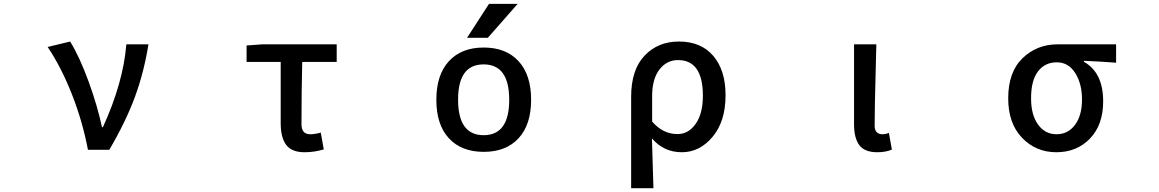

<svg xmlns="http://www.w3.org/2000/svg" viewBox="-20 -781 6040 1001"><path d="M549.8 0H438.5Q410.2 -149.4 354.5 -290.5Q298.8 -431.6 228.5 -536.1L345.7 -564.5Q395.5 -483.4 441.9 -356Q488.3 -228.5 511.7 -118.2H516.6Q622.1 -348.6 638.7 -549.8H753.9Q730.5 -403.3 683.1 -274.9Q635.7 -146.5 549.8 0Z M1568.4 12.7Q1501 12.7 1472.2 -25.4Q1443.4 -63.5 1443.4 -139.6V-458H1265.6V-543.9L1345.7 -549.8H1735.4V-458H1555.7Q1551.8 -304.7 1551.8 -133.8Q1551.8 -81.1 1596.7 -81.1Q1623 -81.1 1652.3 -89.8L1668 -2Q1618.2 12.7 1568.4 12.7Z M2368.2 -261.7Q2368.2 -76.2 2501.5 -76.2Q2634.8 -76.2 2634.8 -260.7Q2634.8 -445.3 2501.5 -445.3Q2368.2 -445.3 2368.2 -261.7ZM2678.7 -760.7 2523.4 -584H2415L2529.3 -760.7ZM2254.9 -260.7Q2254.9 -390.6 2320.3 -461.9Q2385.7 -533.2 2502 -533.2Q2618.2 -533.2 2683.6 -461.9Q2749 -390.6 2749 -260.7Q2749 -130.9 2683.6 -60.1Q2618.2 10.7 2502 10.7Q2385.7 10.7 2320.3 -60.1Q2254.9 -130.9 2254.9 -260.7Z M3270.5 200.2V-276.4Q3270.5 -417 3340.3 -490.7Q3410.2 -564.5 3519.5 -564.5Q3634.8 -564.5 3698.7 -489.7Q3762.7 -415 3762.7 -284.2Q3762.7 -148.4 3695.3 -67.9Q3627.9 12.7 3535.2 12.7Q3440.4 12.7 3378.9 -59.6Q3385.7 177.7 3386.7 200.2ZM3512.7 -82Q3569.3 -82 3606.9 -135.3Q3644.5 -188.5 3644.5 -282.2Q3644.5 -467.8 3514.6 -467.8Q3456.1 -467.8 3418 -418.5Q3379.9 -369.1 3379.9 -279.3V-147.5Q3435.5 -82 3512.7 -82Z M4553.7 12.7Q4488.3 12.7 4460.4 -23.9Q4432.6 -60.5 4432.6 -132.8V-549.8H4548.8Q4547.9 -502 4545.4 -411.1Q4543 -320.3 4541.5 -250Q4540 -179.7 4540 -126Q4540 -81.1 4581.1 -81.1Q4597.7 -81.1 4614.3 -87.9L4629.9 -1Q4597.7 12.7 4553.7 12.7Z M5236.3 -268.6Q5236.3 -405.3 5311 -477.5Q5385.7 -549.8 5493.2 -549.8H5798.8V-454.1Q5710 -460.9 5630.9 -463.9V-459Q5731.4 -402.3 5731.4 -252.9Q5731.4 -129.9 5662.6 -58.6Q5593.8 12.7 5487.3 12.7Q5380.9 12.7 5308.6 -62.5Q5236.3 -137.7 5236.3 -268.6ZM5621.1 -262.7Q5621.1 -343.8 5585.9 -399.9Q5550.8 -456.1 5489.3 -456.1Q5427.7 -456.1 5391.6 -408.7Q5355.5 -361.3 5355.5 -268.6Q5355.5 -181.6 5392.1 -131.3Q5428.7 -81.1 5488.3 -81.1Q5547.9 -81.1 5584.5 -129.9Q5621.1 -178.7 5621.1 -262.7Z"/></svg>

Font: Gen Shin Gothic Monospace Medium
Style: Regular
Weight: 500
Designer: [Source Han Sans]
Ryoko NISHIZUKA  (kana & ideographs); Paul D. Hunt (Latin, Greek & Cyrillic); Wenlong ZHANG  (bopomofo
Version: Version 1.002.20150607